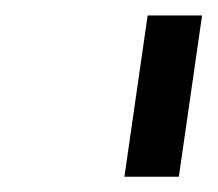

<svg xmlns="http://www.w3.org/2000/svg" viewBox="-20 -750 281 248"><path d="M211 -521.7 241 -730H170.7L140.7 -521.7Z"/></svg>

Font: Secuela ExtLt
Style: Italic
Weight: 200
Italic angle: -8°
Designer: Fernando Haro
Foundry: deFharo
Version: Version 1.704